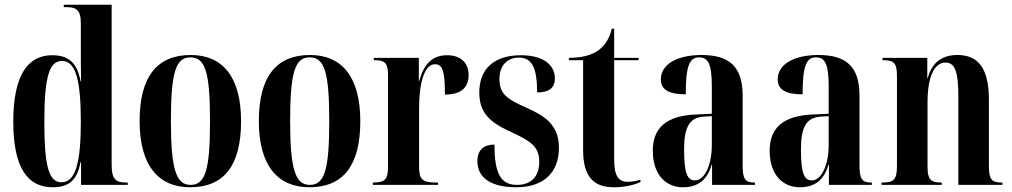

<svg xmlns="http://www.w3.org/2000/svg" viewBox="-20 -780 4270 810"><path d="M202 10C277 10 306 -26 320 -96H322V0H519V-10H511C467 -10 451 -25 451 -86V-760H249V-750H256C297 -750 321 -743 321 -683V-577C321 -539 321 -498 322 -437H320C306 -514 270 -547 200 -547C98 -547 36 -464 36 -267C36 -71 97 10 202 10ZM240 -11C188 -11 167 -72 167 -264C167 -461 189 -523 242 -523C302 -523 321 -433 321 -265C321 -96 299 -11 240 -11Z M782 10C924 10 997 -80 997 -269C997 -456 919 -548 785 -548C642 -548 569 -456 569 -269C569 -81 649 10 782 10ZM784 0C724 0 701 -63 701 -269C701 -476 722 -538 783 -538C846 -538 866 -476 866 -269C866 -63 846 0 784 0Z M1285 10C1427 10 1500 -80 1500 -269C1500 -456 1422 -548 1288 -548C1145 -548 1072 -456 1072 -269C1072 -81 1152 10 1285 10ZM1287 0C1227 0 1204 -63 1204 -269C1204 -476 1225 -538 1286 -538C1349 -538 1369 -476 1369 -269C1369 -63 1349 0 1287 0Z M1553 0H1828V-10H1818C1762 -10 1748 -23 1748 -78V-319C1748 -450 1777 -509 1815 -509C1848 -509 1857 -478 1857 -381C1924 -381 1957 -410 1957 -463C1957 -515 1924 -547 1866 -547C1802 -547 1767 -507 1749 -439H1747V-536H1557V-526H1559C1606 -526 1617 -513 1617 -461V-78C1617 -23 1604 -10 1555 -10H1553Z M2159 10C2276 10 2338 -55 2338 -156C2338 -253 2279 -291 2200 -326C2124 -360 2087 -381 2087 -446C2087 -511 2127 -537 2169 -537C2224 -537 2246 -495 2246 -390C2298 -390 2321 -411 2321 -449C2321 -502 2278 -547 2177 -547C2071 -547 2002 -495 2002 -390C2002 -300 2051 -261 2143 -220C2212 -187 2255 -165 2255 -98C2255 -31 2217 0 2161 0C2092 0 2066 -49 2066 -170C2027 -170 1994 -153 1994 -100C1994 -43 2033 10 2159 10Z M2570 10C2624 10 2663 -3 2682 -12V-22C2660 -15 2643 -13 2628 -13C2588 -13 2571 -39 2571 -108V-526H2674V-536H2571V-659H2561C2551 -616 2530 -583 2496 -562C2467 -545 2430 -536 2380 -536V-526H2440V-147C2440 -30 2488 10 2570 10Z M2861 10C2920 10 2963 -17 2982 -85H2984V0H3165V-10H3162C3124 -10 3113 -24 3113 -83V-377C3113 -502 3054 -548 2939 -548C2844 -548 2768 -513 2768 -445C2768 -401 2803 -382 2873 -382C2873 -500 2888 -538 2929 -538C2969 -538 2983 -508 2983 -414V-300L2916 -297C2794 -292 2734 -243 2734 -144C2734 -42 2790 10 2861 10ZM2912 -19C2880 -19 2866 -48 2866 -149C2866 -243 2888 -284 2949 -288L2983 -290V-168C2983 -87 2954 -19 2912 -19Z M3354 10C3413 10 3456 -17 3475 -85H3477V0H3658V-10H3655C3617 -10 3606 -24 3606 -83V-377C3606 -502 3547 -548 3432 -548C3337 -548 3261 -513 3261 -445C3261 -401 3296 -382 3366 -382C3366 -500 3381 -538 3422 -538C3462 -538 3476 -508 3476 -414V-300L3409 -297C3287 -292 3227 -243 3227 -144C3227 -42 3283 10 3354 10ZM3405 -19C3373 -19 3359 -48 3359 -149C3359 -243 3381 -284 3442 -288L3476 -290V-168C3476 -87 3447 -19 3405 -19Z M3699 0H3953V-10H3950C3905 -10 3893 -24 3893 -78V-347C3893 -462 3924 -516 3969 -516C4009 -516 4023 -477 4023 -374V0H4209V-10H4205C4163 -10 4152 -24 4152 -81V-358C4152 -491 4108 -548 4019 -548C3948 -548 3910 -510 3894 -451H3892V-536H3703V-526H3707C3752 -526 3764 -513 3764 -459V-80C3764 -24 3752 -10 3704 -10H3699Z"/></svg>

Font: Noto Serif Display ExtraCondensed
Style: Bold
Weight: 700
Width: 2
Designer: Monotype Design Team
Foundry: Monotype Imaging Inc.
Version: Version 2.009